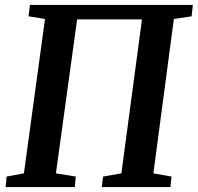

<svg xmlns="http://www.w3.org/2000/svg" viewBox="-20 -763 806 783"><path d="M3 0 7 -43 77.5 -56 163.5 -685.5 96.5 -696.5 102 -743H766.5L761.5 -696.5L689 -685.5L605.5 -56L679.5 -43L675 0H395L400.5 -43L475 -56L559 -684H294.5L208 -56L289 -43L285 0Z"/></svg>

Font: Merriweather 24pt SemiBold
Style: Italic
Weight: 600
Italic angle: -7.8°
Version: Version 2.101